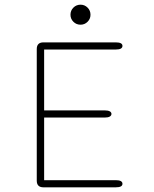

<svg xmlns="http://www.w3.org/2000/svg" viewBox="-20 -800 659 820"><path d="M503 -604Q503 -588.5 474.5 -588.5H168.5V-328.5H427.5Q441.5 -328.5 448.8 -324.5Q456 -320.5 456 -313.5Q456 -306.5 448.8 -302.2Q441.5 -298 427.5 -298H168.5V-30.5H474.5Q503 -30.5 503 -15Q503 0 474.5 0H165.5Q137 0 137 -28.5V-590.5Q137 -619 165.5 -619H474.5Q503 -619 503 -604ZM324 -694.5Q306 -694.5 293.5 -707Q281 -719.5 281 -737Q281 -755 293.5 -767.5Q306 -780 324 -780Q341.5 -780 354 -767.5Q366.5 -755 366.5 -737Q366.5 -719.5 354 -707Q341.5 -694.5 324 -694.5Z"/></svg>

Font: Sono Monospace ExtraLight
Style: Regular
Weight: 250
Version: Version 2.112